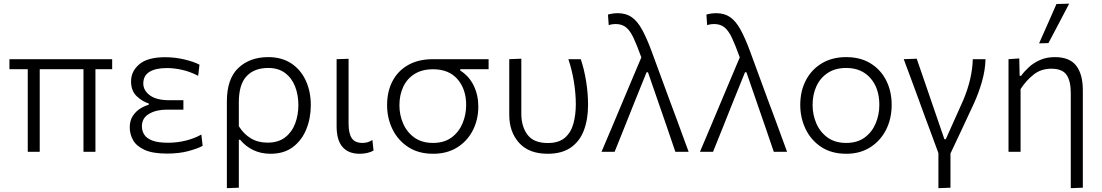

<svg xmlns="http://www.w3.org/2000/svg" viewBox="-20 -812 5892 1027"><path d="M128.5 0V-442H30.5V-495.5H580V-442H490.5V0H426.5V-442H192.5V0Z M873.5 9.5Q796.5 9.5 753 -10.5Q709.5 -30.5 691.8 -62.5Q674 -94.5 674 -130Q674 -167.5 690.8 -192.5Q707.5 -217.5 731 -231.8Q754.5 -246 775.5 -251.5V-258.5Q741.5 -269 711.2 -297.5Q681 -326 681 -377Q681 -431 725.5 -468.5Q770 -506 863.5 -506Q915.5 -506 966.2 -494Q1017 -482 1047 -466L1040 -406.5Q996.5 -429 953.8 -438.5Q911 -448 873.5 -448Q812 -448 779.2 -427.5Q746.5 -407 746.5 -365.5Q746.5 -328 781.8 -302Q817 -276 884.5 -276H961V-225.5H872.5Q815.5 -225.5 777.2 -203Q739 -180.5 739 -136.5Q739 -112.5 751.2 -92.5Q763.5 -72.5 794 -60.5Q824.5 -48.5 879.5 -48.5Q930.5 -48.5 977.8 -61Q1025 -73.5 1057 -92.5L1064 -32Q1039 -18 989 -4.2Q939 9.5 873.5 9.5Z M1193.5 194.5V-269.5Q1193.5 -390.5 1255 -448.5Q1316.5 -506.5 1415 -506.5Q1487 -506.5 1537.8 -473Q1588.5 -439.5 1615.5 -381.2Q1642.5 -323 1642.5 -249.5Q1642.5 -180 1618.5 -120.8Q1594.5 -61.5 1546.8 -25.5Q1499 10.5 1427 10.5Q1376 10.5 1334.8 -9.2Q1293.5 -29 1264.5 -64.5H1257.5V192ZM1410.5 -49Q1469 -49 1505.5 -77.5Q1542 -106 1559 -151.8Q1576 -197.5 1576 -250Q1576 -305 1558.2 -350Q1540.5 -395 1504.5 -421.8Q1468.5 -448.5 1414.5 -448.5Q1340 -448.5 1298.8 -404.2Q1257.5 -360 1257.5 -265V-137Q1283 -95.5 1321.5 -72.2Q1360 -49 1410.5 -49Z M1903 10.5Q1844 10.5 1812.2 -25.8Q1780.5 -62 1780.5 -136.5V-495.5L1844.5 -497.5V-150.5Q1844.5 -99.5 1861.2 -73.5Q1878 -47.5 1919.5 -47.5Q1933 -47.5 1945.5 -51Q1958 -54.5 1972 -63L1978 -6.5Q1947 10.5 1903 10.5Z M2297 10.5Q2218 10.5 2163 -25.8Q2108 -62 2079.2 -121.2Q2050.5 -180.5 2050.5 -249.5Q2050.5 -323.5 2080 -379Q2109.5 -434.5 2164.5 -465Q2219.5 -495.5 2296 -495.5H2593.5V-442H2442V-434.5Q2489 -405 2513.8 -354.2Q2538.5 -303.5 2538.5 -242.5Q2538.5 -172 2509 -114.5Q2479.5 -57 2425.2 -23.2Q2371 10.5 2297 10.5ZM2296.5 -47.5Q2356 -47.5 2395.2 -76.5Q2434.5 -105.5 2454 -152Q2473.5 -198.5 2473.5 -250.5Q2473.5 -334.5 2427.5 -388Q2381.5 -441.5 2296.5 -441.5Q2238 -441.5 2197.8 -416.5Q2157.5 -391.5 2137 -347.8Q2116.5 -304 2116.5 -249Q2116.5 -197 2136.5 -151Q2156.5 -105 2196.5 -76.2Q2236.5 -47.5 2296.5 -47.5Z M2909.5 10.5Q2809 10.5 2756.5 -48Q2704 -106.5 2704 -197.5V-495.5L2768.5 -498V-204.5Q2768.5 -135 2801.8 -91Q2835 -47 2910 -47Q2969 -47 3001.8 -75.5Q3034.5 -104 3047.2 -151.2Q3060 -198.5 3060 -254Q3060 -315 3049 -379.5Q3038 -444 3020 -495.5H3086.5Q3104.5 -443 3115 -378.2Q3125.5 -313.5 3125.5 -251Q3125.5 -174 3103.2 -115Q3081 -56 3033.2 -22.8Q2985.5 10.5 2909.5 10.5Z M3197.5 0Q3226 -67.5 3257 -140.5Q3287.5 -213.5 3316.5 -282Q3338.5 -334 3362.5 -391.5Q3386.5 -448.5 3410.5 -505Q3387 -570.5 3368.5 -609.8Q3350 -649 3328 -666.2Q3306 -683.5 3273 -683.5Q3268 -683.5 3258 -682.5Q3248 -681.5 3236 -677.5L3232 -734Q3244 -737.5 3257.2 -739.5Q3270.5 -741.5 3284 -741.5Q3328.5 -741.5 3359 -720.2Q3389.5 -699 3414.2 -654Q3439 -609 3465 -539L3558.5 -284.5Q3583 -218 3601 -170.5Q3618.5 -122.5 3633.2 -82.5Q3648 -42.5 3663.5 0H3592.5Q3570.5 -64.5 3548.5 -129Q3526 -193.5 3503.5 -259L3446 -425.5H3438.5L3370 -256Q3343.5 -189 3318 -125.5Q3292.5 -62 3267.5 0Z M3724 0Q3752.5 -67.5 3783.5 -140.5Q3814 -213.5 3843 -282Q3865 -334 3889 -391.5Q3913 -448.5 3937 -505Q3913.5 -570.5 3895 -609.8Q3876.5 -649 3854.5 -666.2Q3832.5 -683.5 3799.5 -683.5Q3794.5 -683.5 3784.5 -682.5Q3774.5 -681.5 3762.5 -677.5L3758.5 -734Q3770.5 -737.5 3783.8 -739.5Q3797 -741.5 3810.5 -741.5Q3855 -741.5 3885.5 -720.2Q3916 -699 3940.8 -654Q3965.5 -609 3991.5 -539L4085 -284.5Q4109.5 -218 4127.5 -170.5Q4145 -122.5 4159.8 -82.5Q4174.5 -42.5 4190 0H4119Q4097 -64.5 4075 -129Q4052.5 -193.5 4030 -259L3972.5 -425.5H3965L3896.5 -256Q3870 -189 3844.5 -125.5Q3819 -62 3794 0Z M4507 10.5Q4427.5 10.5 4372.5 -26Q4317.5 -62.5 4289 -122.2Q4260.5 -182 4260.5 -251Q4260.5 -325 4290.8 -382.8Q4321 -440.5 4376.2 -473.5Q4431.5 -506.5 4506 -506.5Q4582.5 -506.5 4637 -472.8Q4691.5 -439 4720.5 -381.2Q4749.5 -323.5 4749.5 -251Q4749.5 -177.5 4719.8 -118.5Q4690 -59.5 4635.5 -24.5Q4581 10.5 4507 10.5ZM4506.5 -47.5Q4566 -47.5 4605.2 -76.5Q4644.5 -105.5 4664 -152Q4683.5 -198.5 4683.5 -251Q4683.5 -340 4635.8 -394.2Q4588 -448.5 4506.5 -448.5Q4448 -448.5 4407.8 -422Q4367.5 -395.5 4347 -350.8Q4326.5 -306 4326.5 -251Q4326.5 -198.5 4346.5 -152Q4366.5 -105.5 4406.5 -76.5Q4446.5 -47.5 4506.5 -47.5Z M4999.5 194.5V7Q4981.5 -41.5 4963.5 -91Q4945 -140.5 4927.5 -187.5L4895.5 -275.5Q4875.5 -329.5 4855 -385.5Q4834 -441.5 4814 -495.5L4883.5 -498Q4907 -429.5 4935 -348.5Q4963 -267 4988 -194L5031.5 -67.5H5039Q5087.5 -174 5133 -277.5Q5180.5 -391 5183.5 -495.5H5251.5Q5250 -436 5232 -373.8Q5214 -311.5 5188 -255.5Q5157.5 -189.5 5126.5 -123.5Q5095 -57.5 5064 9V192Z M5707.5 194.5V-315Q5707.5 -379 5684.8 -411.8Q5662 -444.5 5603.5 -444.5Q5548 -444.5 5508 -412.5Q5468 -380.5 5439 -335.5V0H5374.5V-495.5L5432 -499.5L5434 -406.5H5442Q5457.5 -428.5 5482.5 -451.8Q5507.5 -475 5542.5 -490.8Q5577.5 -506.5 5622.5 -506.5Q5701 -506.5 5736.5 -460.8Q5772 -415 5772 -329V192ZM5538 -580Q5561.5 -633 5585 -686Q5608 -738.5 5631 -790.5L5699 -792.5Q5671 -739 5643.5 -686.5Q5616 -634 5588 -581.5Z"/></svg>

Font: Heraclito Light
Style: Regular
Weight: 300
Designer: Kostas Bartsokas (font) & Cristiano Sobral (main changes)
Foundry: Kostas Bartsokas (font) & Cristiano Sobral (main changes)
Version: Version 1.00;July 8, 2020;FontCreator 13.0.0.2655 64-bit